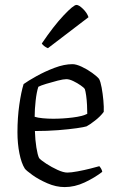

<svg xmlns="http://www.w3.org/2000/svg" viewBox="-20 -761 475 781"><path d="M243 0Q208 0 172.5 -15.5Q137 -31 112 -49Q87 -67 81 -75Q67 -97 59 -137Q51 -177 51 -223Q51 -282 58.5 -334.5Q66 -387 76 -419Q94 -432 128 -451Q162 -470 201.5 -485Q241 -500 275 -500Q290 -500 312.5 -489.5Q335 -479 355 -464.5Q375 -450 383 -440Q389 -429 393.5 -404.5Q398 -380 400.5 -352.5Q403 -325 402 -306Q389 -288 366.5 -270.5Q344 -253 332 -247Q323 -244 292 -239.5Q261 -235 216.5 -231.5Q172 -228 122 -228Q123 -192 128 -161Q133 -130 139 -118Q147 -109 168.5 -95Q190 -81 214 -70Q238 -59 254 -59Q269 -59 296 -64Q323 -69 348.5 -75.5Q374 -82 384 -85Q387 -82 391 -75.5Q395 -69 396 -62Q365 -38 324.5 -19Q284 0 243 0ZM196 -278Q235 -278 275.5 -283Q316 -288 335 -298Q335 -313 334 -333.5Q333 -354 330.5 -372Q328 -390 325 -399Q322 -404 308.5 -413.5Q295 -423 278.5 -431Q262 -439 250 -439Q238 -439 214.5 -433Q191 -427 168 -420Q145 -413 136 -408Q129 -387 125 -351.5Q121 -316 121 -286Q133 -282 154 -280Q175 -278 196 -278ZM175 -565Q167 -568 160 -573.5Q153 -579 150 -584Q198 -655 238.5 -698Q279 -741 291 -741Q301 -741 317.5 -725Q334 -709 340 -691Z"/></svg>

Font: Texturina 72pt Light
Style: Regular
Weight: 300
Designer: Guillermo Torres Carreño
Foundry: Omnibus-Type
Version: Version 1.002; ttfautohint (v1.8.3)